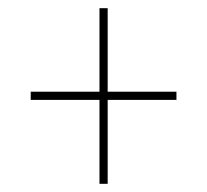

<svg xmlns="http://www.w3.org/2000/svg" viewBox="-20 -592 505 469"><path d="M223 -143V-348H55V-368H223V-572H243V-368H411V-348H243V-143Z"/></svg>

Font: Noto Serif Display Condensed ExtraLight
Style: Regular
Weight: 200
Width: 3
Designer: Monotype Design Team
Foundry: Monotype Imaging Inc.
Version: Version 2.009